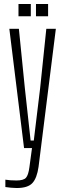

<svg xmlns="http://www.w3.org/2000/svg" viewBox="-20 -745 329 966"><path d="M101 0 27 -600H75L105 -302L134 -38H150L182 -302L213 -600H261L174 94Q166 151 143 176Q120 201 64 201Q52 201 35.5 199.5Q19 198 7 196V159Q18 161 32.5 162Q47 163 63 163Q99 163 111 149Q123 135 128 96L141 0ZM161 -663V-725H222V-663ZM73 -663V-725H135V-663Z"/></svg>

Font: Big Shoulders Display Light
Style: Regular
Weight: 300
Designer: Patric King
Foundry: XO Type Co
Version: Version 1.000; ttfautohint (v1.8.2)